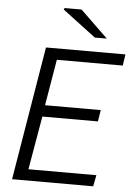

<svg xmlns="http://www.w3.org/2000/svg" viewBox="-62 -988 715 1033"><g transform="rotate(5 296.0 -471.0)"><path d="M163 -722H592L583 -661H227L185 -412H486L476 -350H176L126 -61H493L481 0H43ZM240 -934 245 -942H336L485 -798H420Z"/></g></svg>

Font: Nebula Sans Book
Style: Regular
Weight: 400
Italic angle: -9°
Designer: Paul D. Hunt for Adobe (as Source Sans)
Foundry: Nebula Entertainment & Broadcasting LLC
Version: Version 1.010